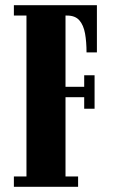

<svg xmlns="http://www.w3.org/2000/svg" viewBox="-20 -720 438 740"><path d="M33.5 0V-40H82V-660H33.5V-700H353.5V-518H313.5Q313.5 -558.5 307.8 -590.8Q302 -623 286 -641.5Q270 -660 239 -660H232.5V-385.5H304.5V-430H344.5V-301H304.5V-345.5H232.5V-40H281V0Z"/></svg>

Font: Imbue 10pt Black
Style: Regular
Weight: 900
Designer: Tyler Finck
Foundry: Etcetera Type Company
Version: Version 1.102; ttfautohint (v1.8.3)